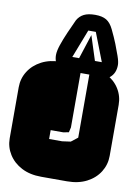

<svg xmlns="http://www.w3.org/2000/svg" viewBox="-105 -1034 788 1101"><g transform="rotate(10 289.0 -484.0)"><path d="M364.3 -668.9Q430.2 -668.9 478.8 -643.8Q527.3 -618.7 553.7 -576.4Q580.1 -534.2 580.1 -482.9V-186Q580.1 -135.3 553.7 -92.8Q527.3 -50.3 478.8 -25.1Q430.2 0 364.3 0H213.9Q147.9 0 99.6 -25.1Q51.3 -50.3 24.7 -92.8Q-2 -135.3 -2 -186V-482.9Q-2 -534.2 24.7 -576.4Q51.3 -618.7 99.6 -643.8Q147.9 -668.9 213.9 -668.9ZM333 -625V-308.1L326.2 -278.8L293.9 -272.9H221.2V-221.2H296.9L346.2 -228L384.3 -257.8V-625ZM206.1 -631.3Q190.9 -644 183.6 -662.8Q176.3 -681.6 176.3 -702.1Q176.3 -726.1 188.5 -762.2Q200.7 -798.3 218.8 -839.6Q236.8 -880.9 254.4 -918.5Q268.6 -943.4 293 -955.8Q317.4 -968.3 358.4 -968.3Q399.4 -968.3 423.6 -953.9Q447.8 -939.5 465.3 -903.3Q485.4 -861.8 500.5 -824.2Q513.2 -791.5 524.7 -759Q536.1 -726.6 536.1 -707.5Q536.1 -657.7 502.4 -631.3ZM270.5 -707.5H310.1L356.4 -850.1L402.3 -707.5H442.4L378.4 -872.6H334.5Z"/></g></svg>

Font: Monofett
Style: Regular
Weight: 400
Designer: Vernon Adams
Foundry: Vernon Adams
Version: Version 1.100; ttfautohint (v1.8.4.7-5d5b);gftools[0.9.28]